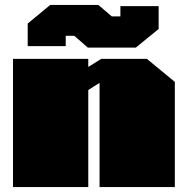

<svg xmlns="http://www.w3.org/2000/svg" viewBox="-20 -763 764 783"><path d="M338 -569 283 -617H248V-575H93V-667L185 -743H381L436 -696H471V-738H627V-645L534 -569ZM33 0V-523H340V-490L393 -523H579L693 -429V0H386V-425L340 -396V0Z"/></svg>

Font: Tomorrow Black
Style: Regular
Weight: 900
Designer: Tony de Marco, Monica Rizzolli
Foundry: Just in Type
Version: Version 2.002